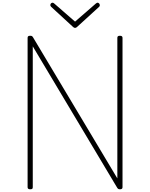

<svg xmlns="http://www.w3.org/2000/svg" viewBox="-20 -1378 1103 1412"><path d="M202 14Q183 14 183 -1V-1100Q183 -1108 187.5 -1111.5Q192 -1115 201 -1115Q210 -1115 214 -1113Q218 -1111 222 -1105L843 -66V-1100Q843 -1108 847.5 -1111.5Q852 -1115 862 -1115Q881 -1115 881 -1100V-1Q881 7 876 10.5Q871 14 863 14Q854 14 850 11.5Q846 9 842 3L221 -1037V-1Q221 7 217 10.5Q213 14 202 14ZM698 -1358Q704 -1358 709 -1352.5Q714 -1347 714 -1339Q714 -1336 713 -1333.5Q712 -1331 709 -1328L548 -1181Q543 -1176 539.5 -1174.5Q536 -1173 532 -1173Q528 -1173 524.5 -1174.5Q521 -1176 516 -1181L355 -1329Q353 -1332 351.5 -1335Q350 -1338 350 -1340Q350 -1348 355 -1353Q360 -1358 366 -1358Q371 -1358 373.5 -1356Q376 -1354 379 -1352L532 -1219L685 -1352Q688 -1354 691 -1356Q694 -1358 698 -1358Z"/></svg>

Font: Playwrite FR Moderne Thin
Style: Regular
Weight: 250
Version: Version 1.002